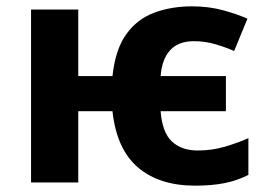

<svg xmlns="http://www.w3.org/2000/svg" viewBox="-20 -576 840 606"><path d="M596 10Q483 10 415.5 -47.5Q348 -105 335 -225H227V0H78V-546H227V-336H335Q344 -420 378.5 -468Q413 -516 467 -536Q521 -556 586 -556Q639 -556 684.5 -543.5Q730 -531 761 -517L719 -415Q692 -427 659.5 -436.5Q627 -446 592 -446Q543 -446 517 -417.5Q491 -389 487 -336H693V-225H487Q492 -158 522.5 -129.5Q553 -101 604 -101Q648 -101 688 -112.5Q728 -124 764 -140V-24Q729 -6 688.5 2Q648 10 596 10Z"/></svg>

Font: RS Noto Sans
Style: Bold
Weight: 700
Designer: Monotype Design Team
Foundry: Monotype Imaging Inc.
Version: Version 3.10